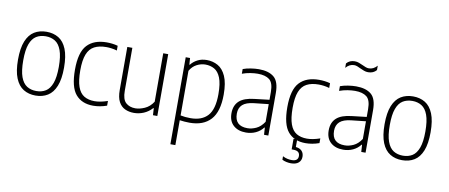

<svg xmlns="http://www.w3.org/2000/svg" viewBox="-80 -1096 3862 1653"><g transform="rotate(10 1851.0 -269.5)"><path d="M249 9Q188.5 9 143.2 -18.8Q98 -46.5 72.8 -108Q47.5 -169.5 47.5 -270Q47.5 -370.5 72.5 -431.8Q97.5 -493 142.8 -520.8Q188 -548.5 249 -548.5Q309.5 -548.5 354.8 -521Q400 -493.5 425 -432.2Q450 -371 450 -270Q450 -170 425.2 -108.5Q400.5 -47 355.2 -19Q310 9 249 9ZM249 -30.5Q296.5 -30.5 331.2 -52.2Q366 -74 385.2 -126Q404.5 -178 404.5 -268.5Q404.5 -360.5 385.2 -413Q366 -465.5 331 -487.2Q296 -509 249 -509Q201.5 -509 166.5 -487.5Q131.5 -466 112.2 -414.2Q93 -362.5 93 -272Q93 -179.5 112.2 -127Q131.5 -74.5 166.5 -52.5Q201.5 -30.5 249 -30.5Z M753 9Q653.5 9 599.5 -54.8Q545.5 -118.5 545.5 -270Q545.5 -422 604.5 -485.2Q663.5 -548.5 775.5 -548.5Q798.5 -548.5 823.5 -545.5Q848.5 -542.5 872 -536V-494.5Q846.5 -502 822.2 -505Q798 -508 778.5 -508Q716 -508 674.2 -486.2Q632.5 -464.5 612 -413Q591.5 -361.5 591.5 -272Q591.5 -181.5 610.5 -128.8Q629.5 -76 666.8 -53.8Q704 -31.5 758.5 -31.5Q782.5 -31.5 810.2 -36.8Q838 -42 872 -53.5V-12.5Q812 9 753 9Z M1109.5 9Q1065.5 9 1030.8 -7.2Q996 -23.5 975.8 -61.2Q955.5 -99 955.5 -164.5V-540.5H999.5V-164Q999.5 -89.5 1031.5 -60.8Q1063.5 -32 1114.5 -32Q1151 -32 1195.2 -51.2Q1239.5 -70.5 1269.5 -117V-540.5H1313V0H1275L1271.5 -60.5H1267Q1235 -25.5 1194 -8.2Q1153 9 1109.5 9Z M1466 220V-540.5H1504L1508 -483H1512Q1533 -511 1568.5 -529.8Q1604 -548.5 1650 -548.5Q1703 -548.5 1747 -524Q1791 -499.5 1817.5 -440.8Q1844 -382 1844 -280.5Q1844 -130.5 1780.2 -60.8Q1716.5 9 1596 9Q1574.5 9 1551.8 7.2Q1529 5.5 1509.5 2.5V220ZM1597.5 -31Q1696 -31 1747.2 -87.5Q1798.5 -144 1798.5 -275.5Q1798.5 -368.5 1778.2 -418.8Q1758 -469 1723 -488.5Q1688 -508 1645 -508Q1606.5 -508 1569.5 -488.8Q1532.5 -469.5 1509.5 -429.5V-39.5Q1549 -31 1597.5 -31Z M2088 8Q2019.5 8 1978.5 -28.8Q1937.5 -65.5 1937.5 -134.5Q1937.5 -203.5 1979.8 -242Q2022 -280.5 2112.5 -290L2240 -305V-372.5Q2240 -453 2204.5 -480.8Q2169 -508.5 2102.5 -508.5Q2073.5 -508.5 2038 -503Q2002.5 -497.5 1966.5 -484.5V-525.5Q1996 -536.5 2034 -542.5Q2072 -548.5 2105 -548.5Q2191 -548.5 2237.2 -510.2Q2283.5 -472 2283.5 -371.5V0H2246L2242 -62H2238Q2212 -28 2173 -10Q2134 8 2088 8ZM1983.5 -139Q1983.5 -31 2094.5 -31Q2132 -31 2171 -49Q2210 -67 2240 -112.5V-267L2113 -253Q2045 -245.5 2014.2 -217.2Q1983.5 -189 1983.5 -139Z M2609.5 9Q2510 9 2456 -54.8Q2402 -118.5 2402 -270Q2402 -422 2461 -485.2Q2520 -548.5 2632 -548.5Q2655 -548.5 2680 -545.5Q2705 -542.5 2728.5 -536V-494.5Q2703 -502 2678.8 -505Q2654.5 -508 2635 -508Q2572.5 -508 2530.8 -486.2Q2489 -464.5 2468.5 -413Q2448 -361.5 2448 -272Q2448 -181.5 2467 -128.8Q2486 -76 2523.2 -53.8Q2560.5 -31.5 2615 -31.5Q2639 -31.5 2666.8 -36.8Q2694.5 -42 2728.5 -53.5V-12.5Q2668.5 9 2609.5 9ZM2516.5 201.5Q2497 201.5 2475.8 197Q2454.5 192.5 2439 184V153.5Q2460 164.5 2480 168.8Q2500 173 2518 173Q2573.5 173 2573.5 128.5Q2573.5 82.5 2517 82.5H2502V-10H2534V56Q2569 59.5 2587 78.8Q2605 98 2605 129Q2605 162 2582 181.8Q2559 201.5 2516.5 201.5Z M2938 8Q2869.5 8 2828.5 -28.8Q2787.5 -65.5 2787.5 -134.5Q2787.5 -203.5 2829.8 -242Q2872 -280.5 2962.5 -290L3090 -305V-372.5Q3090 -453 3054.5 -480.8Q3019 -508.5 2952.5 -508.5Q2923.5 -508.5 2888 -503Q2852.5 -497.5 2816.5 -484.5V-525.5Q2846 -536.5 2884 -542.5Q2922 -548.5 2955 -548.5Q3041 -548.5 3087.2 -510.2Q3133.5 -472 3133.5 -371.5V0H3096L3092 -62H3088Q3062 -28 3023 -10Q2984 8 2938 8ZM2833.5 -139Q2833.5 -31 2944.5 -31Q2982 -31 3021 -49Q3060 -67 3090 -112.5V-267L2963 -253Q2895 -245.5 2864.2 -217.2Q2833.5 -189 2833.5 -139ZM3034.5 -686Q3015 -686 2997.5 -692.8Q2980 -699.5 2963.5 -707Q2948.5 -714.5 2934.5 -720Q2920.5 -725.5 2906.5 -725.5Q2865.5 -725.5 2834 -689V-727.5Q2861 -759 2906.5 -759Q2926 -759 2943.5 -752.2Q2961 -745.5 2977.5 -738Q2992.5 -731 3006.5 -725.5Q3020.5 -720 3034.5 -720Q3075.5 -720 3107 -756V-717.5Q3080 -686 3034.5 -686Z M3453.5 9Q3393 9 3347.8 -18.8Q3302.5 -46.5 3277.2 -108Q3252 -169.5 3252 -270Q3252 -370.5 3277 -431.8Q3302 -493 3347.2 -520.8Q3392.5 -548.5 3453.5 -548.5Q3514 -548.5 3559.2 -521Q3604.5 -493.5 3629.5 -432.2Q3654.5 -371 3654.5 -270Q3654.5 -170 3629.8 -108.5Q3605 -47 3559.8 -19Q3514.5 9 3453.5 9ZM3453.5 -30.5Q3501 -30.5 3535.8 -52.2Q3570.5 -74 3589.8 -126Q3609 -178 3609 -268.5Q3609 -360.5 3589.8 -413Q3570.5 -465.5 3535.5 -487.2Q3500.5 -509 3453.5 -509Q3406 -509 3371 -487.5Q3336 -466 3316.8 -414.2Q3297.5 -362.5 3297.5 -272Q3297.5 -179.5 3316.8 -127Q3336 -74.5 3371 -52.5Q3406 -30.5 3453.5 -30.5Z"/></g></svg>

Font: Encode Sans Semi Condensed ExtraLight
Style: Regular
Weight: 200
Width: 4
Designer: Multiple Designers
Foundry: Impallari Type
Version: Version 3.000; ttfautohint (v1.8.3) -l 8 -r 50 -G 200 -x 14 